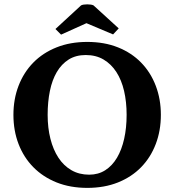

<svg xmlns="http://www.w3.org/2000/svg" viewBox="-20 -870 818 901"><path d="M43 -331.1Q43 -404.8 67.1 -467.5Q91.3 -530.3 136.2 -576.2Q181.2 -622.1 245.4 -647.7Q309.6 -673.3 389.6 -673.3Q469.7 -673.3 533.7 -647.7Q597.7 -622.1 642.3 -576.2Q687 -530.3 710.9 -467.5Q734.9 -404.8 734.9 -331.1Q734.9 -256.8 710.9 -194.1Q687 -131.3 642.3 -85.4Q597.7 -39.6 533.7 -13.9Q469.7 11.7 389.6 11.7Q309.6 11.7 245.6 -13.9Q181.6 -39.6 136.5 -85.4Q91.3 -131.3 67.1 -194.1Q43 -256.8 43 -331.1ZM203.6 -331.1Q203.6 -270 216.6 -218.8Q229.5 -167.5 254.2 -129.9Q278.8 -92.3 315.2 -71.3Q351.6 -50.3 398.4 -50.3Q441.4 -50.3 474.1 -71.3Q506.8 -92.3 529.1 -129.9Q551.3 -167.5 562.7 -218.8Q574.2 -270 574.2 -331.1Q574.2 -391.6 562.3 -443.1Q550.3 -494.6 526.1 -532Q502 -569.3 466.1 -590.6Q430.2 -611.8 382.3 -611.8Q335.9 -611.8 302.2 -590.6Q268.6 -569.3 246.6 -532Q224.6 -494.6 214.1 -443.1Q203.6 -391.6 203.6 -331.1ZM266.6 -707.5 240.2 -733.9 360.4 -844.7Q369.6 -849.6 389.4 -849.6Q409.2 -849.6 418.9 -844.7L537.1 -736.8L510.7 -708.5L385.7 -761.2Z"/></svg>

Font: PT Astra Serif
Style: Bold
Weight: 700
Designer: A.Korolkova, I. Chaeva
Foundry: ParaType Ltd
Version: Version 1.002